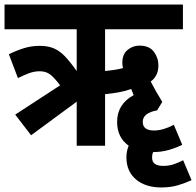

<svg xmlns="http://www.w3.org/2000/svg" viewBox="-20 -642 864 846"><path d="M117 -46 47 -137 245 -266Q216 -304 198 -316Q180 -328 155 -328Q132 -328 109.5 -320Q87 -312 59 -298L19 -403Q54 -420 86.5 -430Q119 -440 155 -440Q191 -440 217 -429Q243 -418 266 -394Q289 -370 318 -329V-513H0V-622H786V-513H443V-329Q462 -331 483 -334Q504 -337 522 -342Q519 -354 519 -365Q519 -403 542 -422Q565 -441 594 -441Q638 -441 658 -414Q678 -387 678 -354Q678 -329 668.5 -311Q659 -293 644 -283Q656 -260 668 -238.5Q680 -217 695 -193L673 -157L674 -156Q609 -145 609 -105Q609 -67 659 -67Q698 -67 746 -92L783 -4Q757 9 724.5 18.5Q692 28 655 28Q650 38 650 51Q650 72 663 80.5Q676 89 699 89Q722 89 742 83Q762 77 787 64L824 152Q798 164 765 174Q732 184 691 184Q621 184 579 148.5Q537 113 537 51Q537 24 547 0Q496 -36 496 -105Q496 -183 569 -223Q563 -238 558 -250Q534 -241 504.5 -235.5Q475 -230 443 -227V0H318V-194Z"/></svg>

Font: Noto Sans Condensed
Style: Bold Italic
Weight: 700
Width: 3
Italic angle: -12°
Designer: Monotype Design Team
Foundry: Monotype Imaging Inc.
Version: Version 2.013; ttfautohint (v1.8.4.7-5d5b)